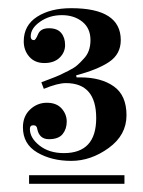

<svg xmlns="http://www.w3.org/2000/svg" viewBox="-20 -676 349 469"><path d="M55 -587Q55 -578 63 -578Q67 -578 73 -592.5Q79 -607 99.5 -607Q120 -607 129.5 -595.5Q139 -584 139 -566Q139 -548 125.5 -535Q112 -522 88.5 -522Q65 -522 51.5 -537.5Q38 -553 38 -575Q38 -614 70.5 -635Q103 -656 154 -656Q275 -656 275 -578Q275 -544 247 -525Q219 -506 166 -492L167 -487Q172 -487 176 -487Q227 -487 258 -465Q289 -443 289 -394.5Q289 -346 245.5 -314.5Q202 -283 154 -283Q106 -283 71 -303.5Q36 -324 36 -365Q36 -392 53.5 -408.5Q71 -425 94.5 -425Q118 -425 130.5 -411Q143 -397 143 -379Q143 -361 133 -348.5Q123 -336 99.5 -336Q76 -336 71 -361Q70 -370 61.5 -370Q53 -370 53 -361Q53 -339 76.5 -320.5Q100 -302 136 -302Q215 -302 215 -387.5Q215 -473 141 -473Q121 -473 87 -459L81 -475Q86 -477 102 -483Q118 -489 125.5 -492.5Q133 -496 147 -503Q161 -510 168.5 -516.5Q176 -523 184 -532Q201 -549 201 -578Q201 -607 181 -623Q161 -639 131 -639Q101 -639 78 -623Q55 -607 55 -587ZM51 -227V-248H284V-227Z"/></svg>

Font: Elsie Swash Caps
Style: Regular
Weight: 400
Designer: Alejandro Inler
Foundry: Alejandro Inler
Version: 1.003